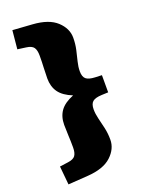

<svg xmlns="http://www.w3.org/2000/svg" viewBox="-161 -821 759 1019"><g transform="rotate(-20 218.0 -311.5)"><path d="M408 -360V-263L370.5 -261.5Q334 -260 319.2 -247.2Q304.5 -234.5 304.5 -204Q304.5 -179 311.5 -150.8Q318.5 -122.5 325.8 -90.8Q333 -59 333 -23.5Q333 28.5 288.8 69.5Q244.5 110.5 154 116.5L43 124L33 19.5L80.5 13Q111.5 9 122.2 -6.2Q133 -21.5 133 -52Q133 -88 131.2 -121.2Q129.5 -154.5 129.5 -180.5Q129.5 -226.5 152.2 -258.5Q175 -290.5 227.5 -311.5Q175 -332.5 152.2 -364.5Q129.5 -396.5 129.5 -442.5Q129.5 -468.5 131.2 -501.8Q133 -535 133 -571Q133 -602 122.2 -617Q111.5 -632 80.5 -636L33 -642.5L43 -747L154 -739.5Q244.5 -733.5 288.8 -692.5Q333 -651.5 333 -599.5Q333 -564 325.8 -532.2Q318.5 -500.5 311.5 -472.2Q304.5 -444 304.5 -419Q304.5 -388.5 319.2 -375.8Q334 -363 370.5 -361.5Z"/></g></svg>

Font: Newsreader Caption ExtraBold
Style: Regular
Weight: 800
Designer: Hugues Gentile
Foundry: Production Type
Version: Version 1.001